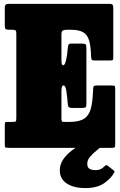

<svg xmlns="http://www.w3.org/2000/svg" viewBox="-20 -770 625 1000"><path d="M43 -615H28Q12 -615 8.5 -619.5Q5 -624 5 -639V-727Q5 -744 11 -747Q17 -750 33 -750H549Q563.5 -750 566.8 -745Q570 -740 570 -726V-474Q570 -460 567.5 -457.5Q565 -455 551 -455H471Q459.5 -455 457.2 -460.2Q455 -465.5 454.5 -475Q453 -526 444.8 -556.8Q436.5 -587.5 414.5 -601.2Q392.5 -615 350 -615H329Q314.5 -615 307.2 -611.2Q300 -607.5 300 -591.5V-459Q300 -441 302.2 -435.5Q304.5 -430 309 -430H309.5Q318 -430 324.2 -457Q330.5 -484 333 -519Q333.5 -531 336.8 -537Q340 -543 350.5 -543H406Q422 -543 426 -539Q430 -535 430 -519V-229Q430 -216 426.5 -212Q423 -208 409 -208H355Q339.5 -208 336.2 -214.8Q333 -221.5 332.5 -234Q330 -268 325.5 -296.5Q321 -325 311 -325H310.5Q300 -325 300 -296V-155Q300 -137.5 305 -136.2Q310 -135 327 -135H340Q391 -135 417 -151.2Q443 -167.5 452.8 -203Q462.5 -238.5 464.5 -296Q465 -315 467.2 -320Q469.5 -325 490 -325H560Q577 -325 578.5 -320.8Q580 -316.5 580 -300V-20Q580 -4.5 576.8 -2.2Q573.5 0 558 0H30Q15 0 10 -1Q5 -2 5 -18V-119Q5 -132 7.8 -133.5Q10.5 -135 23 -135H43Q59 -135 62 -137.5Q65 -140 65 -156V-596Q65 -609 60.8 -612Q56.5 -615 43 -615ZM424.5 209.5Q363.5 209.5 327.5 185.5Q291.5 161.5 291.5 118.5Q291.5 86 309 60.5Q326.5 35 352.8 14.8Q379 -5.5 406.5 -21.8Q434 -38 454 -51.5Q462.5 -57 476 -50.8Q489.5 -44.5 493 -41.5Q507.5 -30 513.8 -25.8Q520 -21.5 514 -14.5Q502.5 -1.5 483.5 13.5Q464.5 28.5 449.5 45.8Q434.5 63 434.5 83.5Q434.5 102.5 446.5 109.2Q458.5 116 477 116Q495.5 116 506.5 109.8Q517.5 103.5 525 95.5Q533 87 539.5 92L571.5 117Q576.5 120.5 576.5 123Q576.5 125.5 573.5 131Q558.5 158.5 522.8 184Q487 209.5 424.5 209.5Z"/></svg>

Font: Besley* Condensed Fatface
Style: Regular
Weight: 900
Width: 3
Designer: Owen Earl
Foundry: indestructible type*
Version: Version 3.000; ttfautohint (v1.8.3)